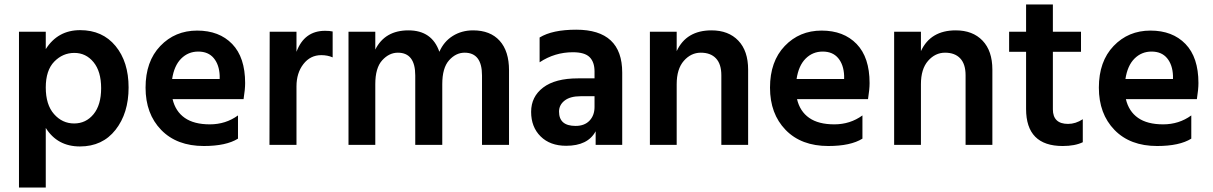

<svg xmlns="http://www.w3.org/2000/svg" viewBox="-20 -649 5433 860"><path d="M223 -373Q185 -334 185 -257Q185 -180 222 -138Q259 -96 312 -96Q365 -96 399 -137.5Q433 -179 433 -254Q433 -329 399 -370.5Q365 -412 313 -412Q261 -412 223 -373ZM185 191H65V-507H185V-429Q239 -514 339 -514Q439 -514 497.5 -443Q556 -372 556 -257Q556 -142 497.5 -67.5Q439 7 338 7Q237 7 185 -76Z M751 -295H964V-310Q962 -359 937.5 -388.5Q913 -418 868 -418Q823 -418 791.5 -386.5Q760 -355 751 -295ZM893 5Q772 5 702 -67Q632 -139 632 -256.5Q632 -374 698 -443Q764 -512 863 -512Q962 -512 1020 -452Q1078 -392 1078 -277Q1078 -249 1071 -205H753Q766 -150 807.5 -121Q849 -92 920 -92Q991 -92 1046 -132V-28Q993 5 893 5Z M1308 0H1187L1188 -507H1308V-417Q1343 -511 1436 -511Q1457 -511 1470 -508V-392Q1447 -402 1419 -402Q1370 -402 1339 -362Q1308 -322 1308 -262Z M2260 0H2139V-311Q2139 -413 2061 -413Q2022 -413 1991.5 -379Q1961 -345 1961 -272V0H1840V-311Q1840 -413 1762 -413Q1723 -413 1692 -379Q1661 -345 1661 -272V0H1541V-507H1661V-427Q1704 -513 1809.5 -513Q1915 -513 1948 -417Q1968 -463 2008 -488Q2048 -513 2099 -513Q2176 -513 2218 -466.5Q2260 -420 2260 -334Z M2516 4Q2444 4 2401.5 -38Q2359 -80 2359 -148Q2359 -216 2413 -257Q2467 -298 2569 -298H2643V-329Q2643 -371 2621 -393Q2599 -415 2546 -415Q2465 -415 2397 -370V-481Q2454 -516 2561 -516Q2767 -516 2767 -324V0H2648V-61Q2613 4 2516 4ZM2558 -85Q2598 -85 2620.5 -108.5Q2643 -132 2643 -170V-218H2581Q2534 -218 2509 -198.5Q2484 -179 2484 -149Q2484 -85 2558 -85Z M3331 0H3211V-312Q3211 -362 3187 -387.5Q3163 -413 3119 -413Q3075 -413 3043 -376.5Q3011 -340 3011 -272V0H2891V-507H3011V-420Q3054 -513 3167 -513Q3243 -513 3287 -467Q3331 -421 3331 -337Z M3548 -295H3761V-310Q3759 -359 3734.5 -388.5Q3710 -418 3665 -418Q3620 -418 3588.5 -386.5Q3557 -355 3548 -295ZM3690 5Q3569 5 3499 -67Q3429 -139 3429 -256.5Q3429 -374 3495 -443Q3561 -512 3660 -512Q3759 -512 3817 -452Q3875 -392 3875 -277Q3875 -249 3868 -205H3550Q3563 -150 3604.5 -121Q3646 -92 3717 -92Q3788 -92 3843 -132V-28Q3790 5 3690 5Z M4425 0H4305V-312Q4305 -362 4281 -387.5Q4257 -413 4213 -413Q4169 -413 4137 -376.5Q4105 -340 4105 -272V0H3985V-507H4105V-420Q4148 -513 4261 -513Q4337 -513 4381 -467Q4425 -421 4425 -337Z M4740 5Q4576 5 4576 -161V-417H4500V-507H4576V-629H4696V-507H4822V-417H4696V-159Q4696 -127 4713 -110.5Q4730 -94 4764 -94Q4798 -94 4830 -115V-12Q4795 5 4740 5Z M5021 -295H5234V-310Q5232 -359 5207.5 -388.5Q5183 -418 5138 -418Q5093 -418 5061.5 -386.5Q5030 -355 5021 -295ZM5163 5Q5042 5 4972 -67Q4902 -139 4902 -256.5Q4902 -374 4968 -443Q5034 -512 5133 -512Q5232 -512 5290 -452Q5348 -392 5348 -277Q5348 -249 5341 -205H5023Q5036 -150 5077.5 -121Q5119 -92 5190 -92Q5261 -92 5316 -132V-28Q5263 5 5163 5Z"/></svg>

Font: Hind Jalandhar SemiBold
Style: Regular
Weight: 600
Designer: Namrata Goyal
Foundry: Indian Type Foundry
Version: Version 0.702;PS 1.0;hotconv 1.0.81;makeotf.lib2.5.63406